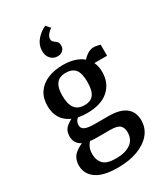

<svg xmlns="http://www.w3.org/2000/svg" viewBox="-210 -746 892 1033"><g transform="rotate(-30 236.0 -229.5)"><path d="M443 40Q443 89 413 124.5Q383 160 330.5 179.5Q278 199 208 199Q117 199 73.5 167.5Q30 136 30 85Q30 39 60.5 14Q91 -11 137 -23L166 -18Q149 -5 136 15.5Q123 36 123 68Q123 104 144.5 127.5Q166 151 224 151Q280 151 313.5 128Q347 105 347 59Q347 31 331.5 16.5Q316 2 273 2H186Q124 2 94.5 -18Q65 -38 65 -76Q65 -113 89 -133Q113 -153 145 -164L170 -152Q154 -144 145.5 -132.5Q137 -121 137 -105Q137 -84 156 -75.5Q175 -67 218 -67H302Q372 -67 407.5 -39.5Q443 -12 443 40ZM391 -289Q391 -221 344.5 -179.5Q298 -138 211 -138Q156 -138 119 -155Q82 -172 63 -203Q44 -234 44 -278Q44 -327 67 -360.5Q90 -394 131 -411Q172 -428 225 -428Q302 -428 346.5 -392Q391 -356 391 -289ZM141 -285Q141 -234 160 -208Q179 -182 221 -182Q259 -182 277 -206Q295 -230 295 -283Q295 -337 276.5 -360.5Q258 -384 217 -384Q195 -384 178 -375.5Q161 -367 151 -345.5Q141 -324 141 -285ZM356 -352 332 -371Q351 -397 372.5 -412.5Q394 -428 417 -428Q426 -428 437 -425.5Q448 -423 457 -421V-352ZM167 -551Q168 -587 192 -615Q216 -643 249 -658L272 -633Q258 -624 247 -610.5Q236 -597 236 -583Q236 -571 242 -566Q248 -561 252 -557Q259 -554 265 -546Q271 -538 271 -523Q271 -505 258.5 -493.5Q246 -482 226 -482Q200 -482 183 -501Q166 -520 167 -551Z"/></g></svg>

Font: Yrsa Medium
Style: Regular
Weight: 500
Designer: Anna Giedrys (Yrsa+Rasa design), David Brezina (Yrsa art-direction, Rasa art-direction, design)
Foundry: Rosetta Type Foundry
Version: Version 2.004